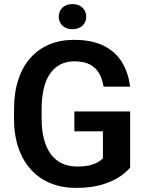

<svg xmlns="http://www.w3.org/2000/svg" viewBox="-20 -918 721 948"><path d="M622.6 -367.7V-90.8Q606.9 -70.8 573.5 -47.4Q540 -23.9 486.3 -7.1Q432.6 9.8 354.5 9.8Q286.6 9.8 230.5 -12.9Q174.3 -35.6 133.8 -79.6Q93.3 -123.5 71.3 -187Q49.3 -250.5 49.3 -332V-378.9Q49.3 -460.4 70.1 -523.9Q90.8 -587.4 129.6 -631.3Q168.5 -675.3 222.9 -698.2Q277.3 -721.2 344.7 -721.2Q435.1 -721.2 493.4 -691.4Q551.8 -661.6 583 -609.6Q614.3 -557.6 622.1 -490.2H491.2Q485.8 -527.3 469.7 -555.4Q453.6 -583.5 424.1 -599.4Q394.5 -615.2 347.7 -615.2Q308.1 -615.2 277.8 -599.6Q247.6 -584 227.1 -554.2Q206.5 -524.4 196 -480.5Q185.5 -436.5 185.5 -379.9V-332Q185.5 -274.9 197.3 -230.7Q209 -186.5 231.2 -156.5Q253.4 -126.5 286.4 -111.1Q319.3 -95.7 361.3 -95.7Q399.4 -95.7 424.6 -102.3Q449.7 -108.9 464.8 -118.2Q480 -127.4 488.3 -136.2V-269.5H347.2V-367.7ZM270 -835.4Q270 -862.3 288.3 -880.1Q306.6 -897.9 337.4 -897.9Q368.7 -897.9 387.2 -880.1Q405.8 -862.3 405.8 -835.4Q405.8 -809.1 387.2 -791.5Q368.7 -773.9 337.4 -773.9Q306.6 -773.9 288.3 -791.5Q270 -809.1 270 -835.4Z"/></svg>

Font: Roboto SemiBold
Style: Regular
Weight: 600
Designer: Christian Robertson
Foundry: Google
Version: Version 3.009; 2024